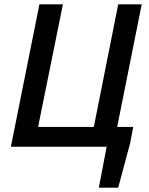

<svg xmlns="http://www.w3.org/2000/svg" viewBox="-20 -674 686 882"><path d="M30 0 161 -654H269L155 -91H411L523 -654H631L500 0ZM434 188 470 0H438L456 -91H592L578 -17L523 188Z"/></svg>

Font: Source Sans 3 SemiBold
Style: Italic
Weight: 600
Italic angle: -11°
Designer: Paul D. Hunt
Foundry: Adobe
Version: Version 3.046;hotconv 1.0.118;makeotfexe 2.5.65603